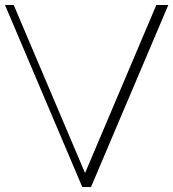

<svg xmlns="http://www.w3.org/2000/svg" viewBox="-20 -750 695 770"><path d="M310 0 0 -730H35L330 -35L316 -44L607 -730H655L345 0Z"/></svg>

Font: Savate ExtraLight
Style: Regular
Weight: 200
Designer: Max Esnée
Foundry: Plomb Type
Version: Version 2.000